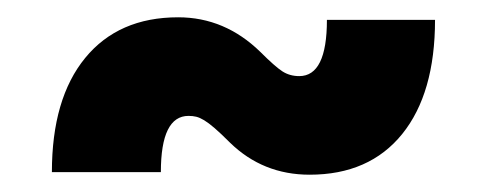

<svg xmlns="http://www.w3.org/2000/svg" viewBox="-20 -444 563 222"><path d="M338 -242Q284 -242 246 -279Q235 -290 228 -296Q221 -302 216 -305Q211 -308 207 -309Q203 -310 198 -310Q166 -310 166 -245H40Q40 -330 78.5 -377Q117 -424 186 -424Q240 -424 281 -384Q298 -367 306.5 -361.5Q315 -356 326 -356Q358 -356 358 -421H483Q483 -336 445 -289Q407 -242 338 -242Z"/></svg>

Font: Geist Black
Style: Regular
Weight: 400
Designer: Basement.studio, Andrés Briganti, Mateo Zaragoza
Foundry: Basement.studio, Vercel, Andrés Briganti, Guido Ferreyra, Mateo Zaragoza
Version: Version 1.401